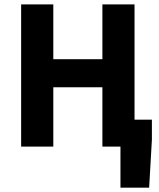

<svg xmlns="http://www.w3.org/2000/svg" viewBox="-20 -672 729 880"><path d="M532.1 188V0H504.2V-123.6H676.2V-31.8L663.6 188ZM76.9 0V-651.8H224.3V-400.6H449.3V-651.8H596.6V0H449.3V-272.1H224.3V0Z"/></svg>

Font: Source Sans Variable
Style: Regular
Weight: 200
Designer: Paul D. Hunt
Foundry: Adobe Systems Incorporated
Version: Version 3.006;hotconv 1.0.111;makeotfexe 2.5.65597